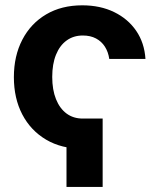

<svg xmlns="http://www.w3.org/2000/svg" viewBox="-20 -559 609 736"><path d="M373.5 -104.5V157.7H234.9V-104.5ZM295.9 11.2Q215.8 11.2 156.7 -23.7Q97.7 -58.6 65.4 -120.4Q33.2 -182.1 33.2 -263.2Q33.2 -344.7 65.7 -407Q98.1 -469.2 157 -503.9Q215.8 -538.6 295.4 -538.6Q364.3 -538.6 417.5 -512.7Q470.7 -486.8 502.2 -440.7Q533.7 -394.5 537.6 -333H398.9Q395 -359.9 382.1 -380.1Q369.1 -400.4 347.9 -411.6Q326.7 -422.9 297.4 -422.9Q261.7 -422.9 235.4 -403.8Q209 -384.8 194.6 -349.1Q180.2 -313.5 180.2 -264.2Q180.2 -214.8 194.6 -179Q209 -143.1 235.1 -123.8Q261.2 -104.5 297.4 -104.5Z"/></svg>

Font: Inter 24pt
Style: Bold
Weight: 700
Designer: Rasmus Andersson
Foundry: rsms
Version: Version 4.001;git-66647c0bb